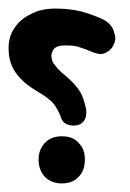

<svg xmlns="http://www.w3.org/2000/svg" viewBox="-41 -496 304 448"><path d="M103 -68Q129 -68 143 -84Q157 -98 157 -124Q157 -148 143 -162Q130 -178 103 -178Q78 -178 63 -162Q49 -146 49 -124Q49 -100 63 -84Q79 -68 103 -68ZM-4 -326Q12 -303 44 -284Q72 -268 84 -254Q93 -243 101 -223Q103 -214 110 -209Q118 -203 131 -203Q146 -203 154 -213Q162 -222 160 -241Q155 -265 147 -280Q136 -299 111 -320Q96 -332 88 -343Q79 -352 79 -366Q79 -376 87 -384Q95 -390 111 -390Q132 -390 141 -387Q163 -380 171 -376Q185 -370 194 -370Q200 -370 206 -373Q221 -381 225 -394Q228 -400 228 -407Q228 -413 224 -425Q218 -441 199 -451Q175 -462 146 -470Q118 -476 89 -476Q54 -476 31 -463Q7 -452 -7 -431Q-21 -411 -21 -384Q-21 -349 -4 -326Z"/></svg>

Font: Sangu Suruhee
Style: Regular
Weight: 400
Designer: Hasan Shazil
Foundry: Thaana Type Foundry
Version: Version 1.010